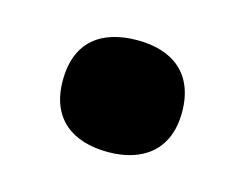

<svg xmlns="http://www.w3.org/2000/svg" viewBox="-43 -226 377 297"><g transform="rotate(15 146.0 -77.5)"><path d="M51 -77C51 -16 90 12 147 12C202 12 242 -16 242 -77C242 -139 203 -167 147 -167C90 -167 51 -140 51 -77Z"/></g></svg>

Font: Noto Sans Khmer Condensed ExtraBold
Style: Regular
Weight: 800
Width: 3
Designer: Danh Hong and the Monotype Design Team
Foundry: Monotype Imaging Inc.
Version: Version 2.004